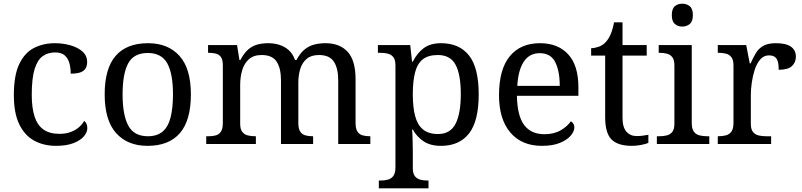

<svg xmlns="http://www.w3.org/2000/svg" viewBox="-20 -780 4346 1040"><path d="M283 10Q217 10 165.5 -18Q114 -46 84.5 -106.5Q55 -167 55 -265Q55 -372 84.5 -433.5Q114 -495 164.5 -520.5Q215 -546 278 -546Q320 -546 360 -535Q400 -524 426 -501.5Q452 -479 452 -444Q452 -421 442 -407Q432 -393 412.5 -387Q393 -381 363 -381Q363 -413 355.5 -439Q348 -465 330 -480.5Q312 -496 278 -496Q240 -496 211.5 -476Q183 -456 167.5 -406Q152 -356 152 -266Q152 -195 167.5 -148Q183 -101 216 -78Q249 -55 303 -55Q334 -55 360 -64Q386 -73 405.5 -89Q425 -105 436 -125Q444 -119 448.5 -109.5Q453 -100 453 -86Q453 -63 434 -41Q415 -19 377.5 -4.5Q340 10 283 10Z M779 10Q671 10 609 -59Q547 -128 547 -269Q547 -409 606.5 -477.5Q666 -546 782 -546Q890 -546 952 -477.5Q1014 -409 1014 -269Q1014 -128 954.5 -59Q895 10 779 10ZM781 -42Q831 -42 861 -67.5Q891 -93 904 -144Q917 -195 917 -269Q917 -381 886 -437Q855 -493 780 -493Q705 -493 674.5 -437Q644 -381 644 -269Q644 -157 675 -99.5Q706 -42 781 -42Z M1097 0V-42H1110Q1133 -42 1150 -47Q1167 -52 1177 -67.5Q1187 -83 1187 -114V-426Q1187 -456 1177 -470.5Q1167 -485 1149.5 -489.5Q1132 -494 1110 -494H1107V-536H1264L1277 -455H1282Q1302 -493 1325 -512.5Q1348 -532 1375 -539Q1402 -546 1433 -546Q1465 -546 1493.5 -537Q1522 -528 1544 -508.5Q1566 -489 1578 -455H1586Q1606 -493 1630.5 -512.5Q1655 -532 1683.5 -539Q1712 -546 1743 -546Q1820 -546 1863 -499.5Q1906 -453 1906 -350V-114Q1906 -83 1916 -67.5Q1926 -52 1943.5 -47Q1961 -42 1983 -42H1986V0H1812V-345Q1812 -410 1788.5 -446Q1765 -482 1707 -482Q1666 -482 1641.5 -461.5Q1617 -441 1606.5 -407Q1596 -373 1596 -333V-114Q1596 -83 1606 -67.5Q1616 -52 1633.5 -47Q1651 -42 1673 -42H1676V0H1502V-345Q1502 -410 1478.5 -446Q1455 -482 1397 -482Q1354 -482 1328.5 -459.5Q1303 -437 1292 -400Q1281 -363 1281 -320V-109Q1281 -80 1292.5 -65.5Q1304 -51 1322.5 -46.5Q1341 -42 1363 -42H1366V0Z M2032 240V198H2040Q2063 198 2081.5 193Q2100 188 2111 172.5Q2122 157 2122 126V-426Q2122 -456 2110.5 -470.5Q2099 -485 2080.5 -489.5Q2062 -494 2040 -494H2027V-536H2202L2212 -446H2216Q2239 -492 2275 -519Q2311 -546 2369 -546Q2468 -546 2520.5 -479.5Q2573 -413 2573 -269Q2573 -124 2520.5 -57Q2468 10 2369 10Q2311 10 2274.5 -14.5Q2238 -39 2216 -78H2212Q2214 -59 2214.5 -37.5Q2215 -16 2215.5 3Q2216 22 2216 35V131Q2216 160 2227.5 174.5Q2239 189 2257.5 193.5Q2276 198 2298 198H2301V240ZM2353 -54Q2419 -54 2447.5 -109.5Q2476 -165 2476 -270Q2476 -377 2447.5 -429.5Q2419 -482 2352 -482Q2300 -482 2270.5 -459Q2241 -436 2228.5 -388.5Q2216 -341 2216 -269Q2216 -200 2228.5 -152Q2241 -104 2271 -79Q2301 -54 2353 -54Z M2915 10Q2806 10 2744.5 -62Q2683 -134 2683 -264Q2683 -404 2741 -475Q2799 -546 2905 -546Q3002 -546 3057.5 -486Q3113 -426 3113 -307V-261H2780Q2782 -152 2819.5 -102.5Q2857 -53 2929 -53Q2981 -53 3017.5 -74.5Q3054 -96 3072 -123Q3079 -120 3085 -111Q3091 -102 3091 -89Q3091 -69 3072 -46Q3053 -23 3014 -6.5Q2975 10 2915 10ZM3012 -315Q3012 -395 2987.5 -443.5Q2963 -492 2903 -492Q2848 -492 2817.5 -446.5Q2787 -401 2782 -315Z M3403 10Q3327 10 3292.5 -24.5Q3258 -59 3258 -145V-479H3182V-519Q3200 -519 3222 -526.5Q3244 -534 3260 -551Q3277 -569 3288 -595Q3299 -621 3306 -659H3352V-536H3483V-479H3352V-142Q3352 -91 3373 -67Q3394 -43 3428 -43Q3446 -43 3461 -45Q3476 -47 3492 -50V-6Q3479 0 3453 5Q3427 10 3403 10Z M3538 0V-42H3551Q3573 -42 3591.5 -46.5Q3610 -51 3621.5 -65.5Q3633 -80 3633 -109V-426Q3633 -456 3621.5 -470.5Q3610 -485 3591.5 -489.5Q3573 -494 3551 -494H3548V-536H3727V-114Q3727 -83 3738 -67.5Q3749 -52 3768 -47Q3787 -42 3809 -42H3822V0ZM3676 -636Q3652 -636 3635.5 -650Q3619 -664 3619 -698Q3619 -733 3635.5 -746.5Q3652 -760 3676 -760Q3699 -760 3716 -746.5Q3733 -733 3733 -698Q3733 -664 3716 -650Q3699 -636 3676 -636Z M3868 0V-42H3871Q3894 -42 3912.5 -47Q3931 -52 3942 -67.5Q3953 -83 3953 -114V-426Q3953 -456 3941.5 -470.5Q3930 -485 3911.5 -489.5Q3893 -494 3871 -494H3868V-536H4022L4041 -437H4046Q4059 -467 4074 -492Q4089 -517 4114 -531.5Q4139 -546 4183 -546Q4238 -546 4264.5 -527Q4291 -508 4291 -473Q4291 -442 4269.5 -422Q4248 -402 4198 -402Q4198 -430 4193 -447Q4188 -464 4176.5 -472Q4165 -480 4145 -480Q4117 -480 4098 -458Q4079 -436 4068 -402Q4057 -368 4052 -331.5Q4047 -295 4047 -266V-109Q4047 -80 4058.5 -65.5Q4070 -51 4088.5 -46.5Q4107 -42 4129 -42H4157V0Z"/></svg>

Font: Noto Serif Georgian
Style: Regular
Weight: 400
Designer: Monotype Design Team, Akaki Razmadze
Foundry: Google LLC
Version: Version 2.002